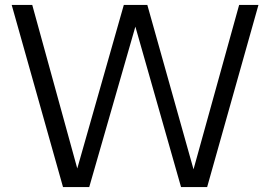

<svg xmlns="http://www.w3.org/2000/svg" viewBox="-20 -760 1098 780"><path d="M236 0 27.5 -740H111L304 -39H283.5L483 -740H578.5L775.5 -39H757L951.5 -740H1030L821.5 0H715.5L519.5 -688.5H540.5L342.5 0Z"/></svg>

Font: Encode Sans SC Condensed Thin
Style: Regular
Weight: 400
Version: Version 3.002